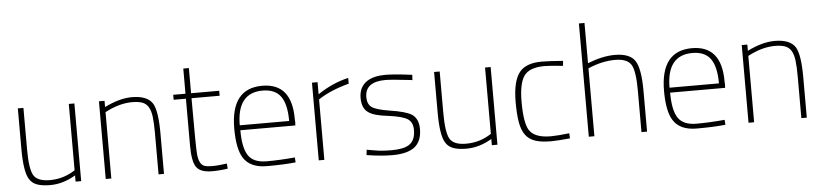

<svg xmlns="http://www.w3.org/2000/svg" viewBox="-44 -975 5269 1231"><g transform="rotate(-5 2590.5 -359.5)"><path d="M238 8Q185 8 152.5 -4Q120 -16 103 -45Q73 -94 73 -240V-500H109V-234Q109 -106 134 -65Q159 -24 238 -24Q327 -24 401 -73V-500H437V0H401V-40Q320 8 238 8Z M970 0H935V-267Q935 -330 930 -370.5Q925 -411 910.5 -434.5Q896 -458 871 -467Q846 -476 806 -476Q723 -476 631 -427V0H595V-500H631V-460Q728 -508 807 -508Q908 -508 941 -453Q970 -403 970 -260Z M1279 10Q1205 10 1178.5 -26.5Q1152 -63 1152 -167V-468H1073V-500H1152V-662H1188V-500H1369V-468H1188Q1188 -143 1192 -108Q1198 -41 1233 -29Q1250 -23 1279 -23Q1326 -23 1377 -31L1380 2Q1329 10 1279 10Z M1632 8Q1524 8 1481 -61Q1444 -120 1444 -250Q1444 -508 1646 -508Q1836 -508 1836 -278L1837 -257Q1836 -247 1836 -236H1482Q1482 -122 1515.5 -72.5Q1549 -23 1633 -23Q1717 -23 1815 -32L1817 0Q1742 8 1632 8ZM1799 -268Q1799 -376 1762.5 -426.5Q1726 -477 1646 -477Q1481 -477 1481 -268Z M2002 0H1966V-500H2002V-422Q2096 -486 2200 -510V-473Q2080 -441 2002 -389Z M2439 8Q2367 8 2274 -7L2278 -41L2331 -32Q2374 -24 2437 -24Q2512 -24 2548 -46Q2591 -72 2591 -141Q2591 -191 2558.5 -212Q2526 -233 2436 -245Q2343 -255 2308 -281Q2268 -308 2268 -375Q2268 -446 2321 -481Q2365 -509 2439 -509Q2497 -509 2611 -494L2609 -460L2595 -462Q2475 -476 2437 -476Q2305 -476 2305 -377Q2305 -332 2332.5 -312Q2360 -292 2447 -278Q2548 -263 2587 -239Q2630 -210 2630 -144Q2630 -63 2580 -26Q2533 8 2439 8Z M2917 8Q2864 8 2831.5 -4Q2799 -16 2782 -45Q2752 -94 2752 -240V-500H2788V-234Q2788 -106 2813 -65Q2838 -24 2917 -24Q3006 -24 3080 -73V-500H3116V0H3080V-40Q2999 8 2917 8Z M3461 8Q3399 8 3359.5 -5Q3320 -18 3297 -49Q3274 -80 3265 -131.5Q3256 -183 3256 -261Q3256 -397 3302 -454Q3345 -506 3445 -506Q3493 -506 3582 -499L3579 -467Q3494 -476 3461 -476Q3363 -476 3328.5 -427Q3294 -378 3294 -261Q3294 -124 3324 -77Q3358 -24 3462 -24Q3504 -24 3581 -33L3583 0Q3497 8 3461 8Z M4079 0H4043V-267Q4043 -394 4017.5 -435Q3992 -476 3914 -476Q3830 -476 3740 -437V0H3704V-729H3740V-470Q3836 -508 3915 -508Q4012 -508 4045.5 -456.5Q4079 -405 4079 -260Z M4398 8Q4290 8 4247 -61Q4210 -120 4210 -250Q4210 -508 4412 -508Q4602 -508 4602 -278L4603 -257Q4602 -247 4602 -236H4248Q4248 -122 4281.5 -72.5Q4315 -23 4399 -23Q4483 -23 4581 -32L4583 0Q4508 8 4398 8ZM4565 -268Q4565 -376 4528.5 -426.5Q4492 -477 4412 -477Q4247 -477 4247 -268Z M5107 0H5072V-267Q5072 -330 5067 -370.5Q5062 -411 5047.5 -434.5Q5033 -458 5008 -467Q4983 -476 4943 -476Q4860 -476 4768 -427V0H4732V-500H4768V-460Q4865 -508 4944 -508Q5045 -508 5078 -453Q5107 -403 5107 -260Z"/></g></svg>

Font: Storia Sans Thin
Style: Regular
Weight: 100
Designer: Accademia di Belle Arti di Urbino and others
Foundry: Accademia di Belle Arti di Urbino and others.
Version: Version 60.001;May 25, 2020;FontCreator 12.0.0.2522 64-bit